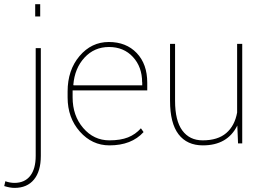

<svg xmlns="http://www.w3.org/2000/svg" viewBox="-89 -684 1251 917"><path d="M81.5 -454.1H106V60.5Q106 133.8 73.2 173.6Q40.5 213.4 -19.5 213.4Q-41 213.4 -68.8 204.6L-63.5 181.6Q-41 189.5 -20 189.5Q28.8 189.5 55.2 156Q81.5 122.6 81.5 60.5ZM103 -664.1V-605.5H79.1V-664.1Z M590.3 -291H589.8Q589.8 -364.3 545.9 -411.9Q502 -459.5 431.6 -459.5Q361.3 -459.5 314.5 -408.7Q267.6 -357.9 261.2 -278.8L262.7 -276.4H590.3ZM433.6 10.3Q350.6 10.3 292.2 -55.7Q233.9 -121.6 233.9 -218.8V-247.1Q233.9 -349.1 290.8 -416.3Q347.7 -483.4 430.7 -483.4Q513.7 -483.4 564 -430.7Q614.3 -377.9 614.3 -289.1V-252.4H257.8V-218.8Q257.8 -131.8 308.3 -72.8Q358.9 -13.7 433.6 -13.7Q486.3 -13.7 522.2 -27.8Q558.1 -42 584 -71.3L596.7 -53.2Q539.1 10.3 433.6 10.3Z M879.9 10.3Q804.2 10.3 763.7 -42.7Q723.1 -95.7 723.1 -203.1V-474.6H747.1V-202.6Q747.1 -107.9 781.7 -60.8Q816.4 -13.7 878.9 -13.7Q951.2 -13.7 991.7 -48.6Q1032.2 -83.5 1043.5 -146.5V-474.6H1067.9V1H1047.9L1044.4 -84.5Q997.6 10.3 879.9 10.3Z"/></svg>

Font: Yantramanav Thin
Style: Regular
Weight: 250
Version: Version 1.001;PS 1.0;hotconv 1.0.72;makeotf.lib2.5.5900; ttf